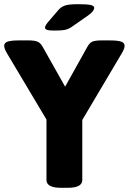

<svg xmlns="http://www.w3.org/2000/svg" viewBox="-28 -895 615 917"><path d="M265 2Q228 2 211 -7.5Q194 -17 194 -35V-324L5 -641Q-8 -663 -8 -676Q-8 -691 9 -696.5Q26 -702 63 -702H110Q135 -702 150 -696.5Q165 -691 176 -671L283 -481L389 -671Q400 -691 414 -696.5Q428 -702 457 -702H496Q533 -702 550 -696.5Q567 -691 567 -676Q567 -663 554 -641L365 -322V-35Q365 -17 348 -7.5Q331 2 294 2ZM234 -749Q206 -749 196.5 -752.5Q187 -756 187 -763Q187 -766 189.5 -772Q192 -778 200 -788L249 -845Q263 -862 282 -868.5Q301 -875 343 -875Q385 -875 403.5 -871.5Q422 -868 422 -857Q422 -851 416 -842.5Q410 -834 394 -822L318 -769Q302 -757 285 -753Q268 -749 234 -749Z"/></svg>

Font: Asap ExtraBold
Style: Regular
Weight: 800
Designer: Pablo Cosgaya
Foundry: Omnibus-Type
Version: Version 3.001; ttfautohint (v1.8.4.7-5d5b)